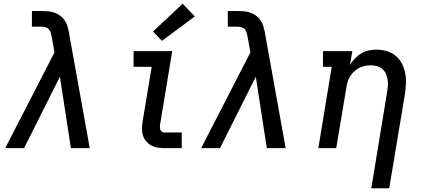

<svg xmlns="http://www.w3.org/2000/svg" viewBox="-20 -794 2290 1029"><path d="M8 0 272 -513 257 -597Q255 -608 252 -618.5Q249 -629 242 -637Q235 -645 224 -648Q213 -651 201 -651H151V-723V-735H201Q220 -735 238 -733.5Q256 -732 272.5 -726Q289 -720 303 -709.5Q317 -699 326.5 -685Q336 -671 341 -654.5Q346 -638 350 -620Q350 -618 350.5 -616Q351 -614 351 -611L461 0H360L301 -383L109 0Z M861 0Q843 0 824.5 -3Q806 -6 790.5 -14.5Q775 -23 763.5 -36.5Q752 -50 746.5 -67Q741 -84 741 -103Q741 -122 744 -141L793 -436H696V-520H903L838 -127Q837 -120 837 -112.5Q837 -105 839.5 -98.5Q842 -92 848 -88Q854 -84 861 -84H954V0ZM848 -575 800 -625 959 -774 1024 -706Z M1058 0 1322 -513 1307 -597Q1305 -608 1302 -618.5Q1299 -629 1292 -637Q1285 -645 1274 -648Q1263 -651 1251 -651H1201V-723V-735H1251Q1270 -735 1288 -733.5Q1306 -732 1322.5 -726Q1339 -720 1353 -709.5Q1367 -699 1376.5 -685Q1386 -671 1391 -654.5Q1396 -638 1400 -620Q1400 -618 1400.5 -616Q1401 -614 1401 -611L1511 0H1410L1351 -383L1159 0Z M1970 215 2055 -303Q2058 -320 2059 -337Q2060 -354 2057 -370Q2054 -386 2047 -400.5Q2040 -415 2028 -425Q2016 -435 2000 -439.5Q1984 -444 1967 -444Q1952 -444 1936.5 -441Q1921 -438 1906.5 -431Q1892 -424 1879.5 -412.5Q1867 -401 1858 -387.5Q1849 -374 1844 -358.5Q1839 -343 1837 -328L1782 0H1686L1758 -436H1711V-520H1868L1856 -446Q1867 -465 1882.5 -481Q1898 -497 1916.5 -508Q1935 -519 1956 -523.5Q1977 -528 1997 -528Q2026 -528 2053 -520Q2080 -512 2100.5 -495Q2121 -478 2133.5 -454Q2146 -430 2151.5 -402.5Q2157 -375 2155.5 -346.5Q2154 -318 2150 -289L2066 215Z"/></svg>

Font: Iosevka Etoile Medium Oblique
Style: Regular
Weight: 500
Italic angle: -9°
Designer: Belleve Invis
Foundry: Belleve Invis
Version: Version 15.5.2; ttfautohint (v1.8.4)